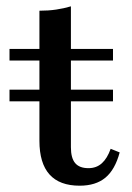

<svg xmlns="http://www.w3.org/2000/svg" viewBox="-20 -569 414 600"><path d="M9.7 -252.4V-288.7H333.1V-252.4ZM229 11.3Q166.1 11.3 134.7 -23.8Q103.2 -58.9 103.2 -129V-379.8H9.7V-416.1H103.2V-535.5Q131.5 -535.5 155.6 -539.1Q179.8 -542.7 201.6 -549.2V-416.1H333.1V-379.8H201.6V-108.9Q201.6 -75 214.9 -59.3Q228.2 -43.5 256.5 -43.5Q281.5 -43.5 298.4 -58.9Q315.3 -74.2 325.8 -104L354 -92.7Q339.5 -38.7 309.3 -13.7Q279 11.3 229 11.3Z"/></svg>

Font: Playfair 9pt SemiBold
Style: Regular
Weight: 600
Designer: Claus Eggers Sørensen
Foundry: Claus Eggers Sørensen
Version: Version 2.001;gftools[0.9.30]